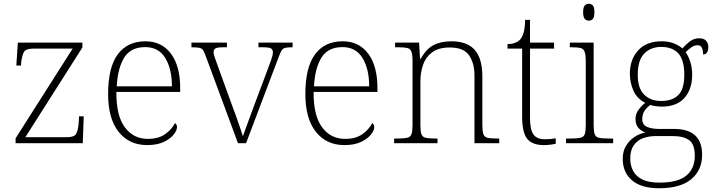

<svg xmlns="http://www.w3.org/2000/svg" viewBox="-20 -763 3811 1023"><path d="M63 0V-26L367 -504H159Q120 -504 109.5 -489Q99 -474 93 -433L92 -414H67L75 -536H419V-510L115 -32H336Q374 -32 384.5 -48Q395 -64 399 -104L401 -143H426L421 0Z M764 10Q668 10 612 -60.5Q556 -131 556 -262Q556 -404 607.5 -473.5Q659 -543 755 -543Q841 -543 890.5 -477.5Q940 -412 940 -294V-273H600Q599 -147 645 -85Q691 -23 768 -23Q824 -23 859.5 -48Q895 -73 912 -107Q923 -101 923 -86Q923 -68 905 -45.5Q887 -23 852 -6.5Q817 10 764 10ZM896 -303Q896 -396 860.5 -454Q825 -512 754 -512Q676 -512 641.5 -455.5Q607 -399 602 -303Z M1077 -462Q1069 -485 1062 -495.5Q1055 -506 1041 -508.5Q1027 -511 1000 -511V-536H1189V-511H1167Q1136 -511 1127 -504.5Q1118 -498 1118 -485Q1118 -473 1126.5 -450.5Q1135 -428 1142 -407L1216 -203Q1227 -175 1238 -143.5Q1249 -112 1259 -83.5Q1269 -55 1274 -37Q1281 -56 1296.5 -99Q1312 -142 1336 -206L1399 -374Q1415 -417 1424.5 -443Q1434 -469 1434 -484Q1434 -498 1424.5 -504.5Q1415 -511 1383 -511H1357V-536H1539V-511H1535Q1511 -511 1499 -508Q1487 -505 1480 -493.5Q1473 -482 1464 -457L1291 0H1248Z M1815 10Q1719 10 1663 -60.5Q1607 -131 1607 -262Q1607 -404 1658.5 -473.5Q1710 -543 1806 -543Q1892 -543 1941.5 -477.5Q1991 -412 1991 -294V-273H1651Q1650 -147 1696 -85Q1742 -23 1819 -23Q1875 -23 1910.5 -48Q1946 -73 1963 -107Q1974 -101 1974 -86Q1974 -68 1956 -45.5Q1938 -23 1903 -6.5Q1868 10 1815 10ZM1947 -303Q1947 -396 1911.5 -454Q1876 -512 1805 -512Q1727 -512 1692.5 -455.5Q1658 -399 1653 -303Z M2080 0V-25H2100Q2133 -25 2150 -29Q2167 -33 2172.5 -48.5Q2178 -64 2178 -98V-439Q2178 -472 2172 -487.5Q2166 -503 2151 -507Q2136 -511 2108 -511H2085V-536H2213L2218 -450H2222Q2252 -504 2291.5 -523.5Q2331 -543 2385 -543Q2469 -543 2509.5 -497Q2550 -451 2550 -356V-98Q2550 -64 2555.5 -48.5Q2561 -33 2577 -29Q2593 -25 2627 -25H2640V0H2508V-361Q2508 -427 2479 -468.5Q2450 -510 2377 -510Q2316 -510 2281.5 -483.5Q2247 -457 2233.5 -416Q2220 -375 2220 -331V-97Q2220 -63 2225.5 -48Q2231 -33 2247.5 -29Q2264 -25 2297 -25H2311V0Z M2877 10Q2815 10 2788.5 -24Q2762 -58 2762 -142V-504H2684V-528Q2726 -528 2750 -551Q2761 -562 2769 -586.5Q2777 -611 2778 -657H2804V-536H2932V-504H2804V-134Q2804 -72 2822.5 -46.5Q2841 -21 2882 -21Q2912 -21 2941 -26V3Q2910 10 2877 10Z M3117 -653Q3104 -653 3095.5 -662.5Q3087 -672 3087 -698Q3087 -724 3095.5 -733.5Q3104 -743 3117 -743Q3131 -743 3139 -733.5Q3147 -724 3147 -698Q3147 -672 3139 -662.5Q3131 -653 3117 -653ZM2996 0V-25H3023Q3056 -25 3073 -29Q3090 -33 3095.5 -48Q3101 -63 3101 -97V-435Q3101 -471 3095 -487Q3089 -503 3074 -507Q3059 -511 3031 -511H3016V-536H3143V-98Q3143 -64 3148.5 -48.5Q3154 -33 3170.5 -29Q3187 -25 3221 -25H3247V0Z M3491 240Q3397 240 3347.5 198Q3298 156 3298 83Q3298 42 3316 13Q3334 -16 3361.5 -34Q3389 -52 3419 -57Q3397 -64 3381.5 -81.5Q3366 -99 3366 -129Q3366 -157 3383.5 -180Q3401 -203 3418 -215Q3374 -237 3355 -280Q3336 -323 3336 -370Q3336 -446 3380 -494.5Q3424 -543 3506 -543Q3542 -543 3570 -532Q3598 -521 3616 -505Q3629 -520 3652 -539.5Q3675 -559 3705 -559Q3731 -559 3742.5 -545.5Q3754 -532 3754 -513Q3754 -495 3747.5 -484Q3741 -473 3726 -473Q3726 -522 3699 -522Q3679 -522 3664.5 -511.5Q3650 -501 3633 -485Q3647 -466 3657.5 -435Q3668 -404 3668 -364Q3668 -289 3627.5 -242Q3587 -195 3506 -195Q3494 -195 3473.5 -197.5Q3453 -200 3445 -204Q3427 -191 3414.5 -173Q3402 -155 3402 -128Q3402 -98 3427.5 -87Q3453 -76 3493 -76H3572Q3721 -76 3721 62Q3721 143 3663.5 191.5Q3606 240 3491 240ZM3503 -225Q3562 -225 3594 -256.5Q3626 -288 3626 -365Q3626 -443 3594.5 -478Q3563 -513 3503 -513Q3447 -513 3412.5 -477.5Q3378 -442 3378 -364Q3378 -292 3412.5 -258.5Q3447 -225 3503 -225ZM3494 210Q3592 210 3637 172.5Q3682 135 3682 67Q3682 6 3652 -16Q3622 -38 3566 -38H3474Q3436 -38 3405.5 -26.5Q3375 -15 3356.5 11.5Q3338 38 3338 83Q3338 117 3352.5 146Q3367 175 3401 192.5Q3435 210 3494 210Z"/></svg>

Font: Noto Serif Tamil ExtraLight
Style: Regular
Weight: 200
Designer: Indian Type Foundry, Tom Grace, and the Monotype Design Team
Foundry: Monotype Imaging Inc.
Version: Version 2.004; ttfautohint (v1.8.4.7-5d5b)